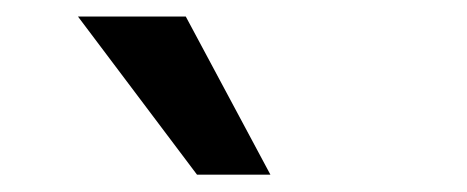

<svg xmlns="http://www.w3.org/2000/svg" viewBox="-20 -813 550 226"><path d="M298.3 -607.4 198.7 -793.5H71.8L211.9 -607.4Z"/></svg>

Font: Winston SemiBold
Style: Regular
Weight: 600
Designer: Vernon Adams, Kim Jin-seong, David Berlow, Cristiano Sobral
Foundry: The Winston Project Authors
Version: Version 3.004